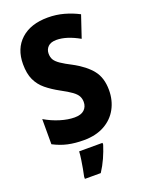

<svg xmlns="http://www.w3.org/2000/svg" viewBox="-173 -804 828 1104"><g transform="rotate(-20 241.5 -251.5)"><path d="M453 -212Q453 -149 425.5 -98.5Q398 -48 345.5 -19Q293 10 219 10Q166 10 122.5 0.5Q79 -9 35 -32V-186Q79 -160 126.5 -145.5Q174 -131 214 -131Q254 -131 273.5 -149.5Q293 -168 293 -197Q293 -217 284.5 -233Q276 -249 253.5 -265.5Q231 -282 188 -305Q142 -330 108.5 -357.5Q75 -385 57 -423.5Q39 -462 39 -520Q39 -615 99 -669.5Q159 -724 264 -724Q315 -724 362 -711Q409 -698 451 -676L406 -542Q328 -586 267 -586Q232 -586 215 -569Q198 -552 198 -527Q198 -505 207 -489.5Q216 -474 240 -457.5Q264 -441 309 -418Q379 -380 416 -333.5Q453 -287 453 -212ZM314 72Q302 110 285 148Q268 186 245 221H148V208Q152 190 157 163Q162 136 166 108.5Q170 81 171 61H314Z"/></g></svg>

Font: Noto Sans Lao Condensed ExtraBold
Style: Regular
Weight: 800
Width: 3
Designer: Monotype Design Team
Foundry: Monotype Imaging Inc.
Version: Version 2.003; ttfautohint (v1.8.4.7-5d5b)